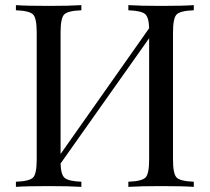

<svg xmlns="http://www.w3.org/2000/svg" viewBox="-20 -728 817 748"><path d="M654 -602V-106Q654 -51 668 -36.5Q682 -22 735 -20V0Q693 -3 607 -3Q526 -3 480 0V-20Q533 -22 547 -36.5Q561 -51 561 -106V-579L216 -91Q217 -47 232.5 -34.5Q248 -22 297 -20V0Q250 -3 170 -3Q82 -3 42 0V-20Q95 -22 109 -36.5Q123 -51 123 -106V-602Q123 -657 109 -671.5Q95 -686 42 -688V-708Q82 -705 170 -705Q250 -705 297 -708V-688Q244 -686 230 -671.5Q216 -657 216 -602V-128L561 -618Q560 -661 545 -673.5Q530 -686 480 -688V-708Q527 -705 607 -705Q693 -705 735 -708V-688Q682 -686 668 -671.5Q654 -657 654 -602Z"/></svg>

Font: Playfair Display
Style: Regular
Weight: 400
Designer: Claus Eggers S?rensen
Foundry: Claus Eggers S?rensen
Version: Version 1.003